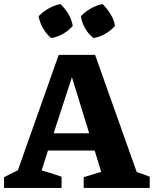

<svg xmlns="http://www.w3.org/2000/svg" viewBox="-34 -925 757 945"><path d="M639 -78Q656 -73 672 -67Q688 -61 703 -55V0H378V-53L464 -79L432 -184H202L171 -86Q197 -79 221 -71.5Q245 -64 269 -55V0H-14V-53L54 -87L255 -655H434ZM230 -269H405L320 -545ZM263 -905Q287 -883 303 -855.5Q319 -828 324 -798Q305 -775 276.5 -758.5Q248 -742 218 -738Q195 -756 178.5 -784.5Q162 -813 156 -845Q177 -867 205 -883Q233 -899 263 -905ZM471 -905Q493 -883 510 -855.5Q527 -828 532 -798Q513 -775 484 -758.5Q455 -742 426 -738Q402 -756 385.5 -784.5Q369 -813 364 -845Q385 -867 412.5 -883Q440 -899 471 -905Z"/></svg>

Font: Piazzolla
Style: Bold
Weight: 700
Designer: Juan Pablo del Peral
Foundry: Huerta Tipografica
Version: Version 1.330